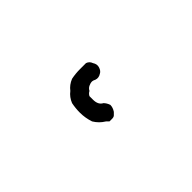

<svg xmlns="http://www.w3.org/2000/svg" viewBox="-26 -89 156 156"><g transform="rotate(45 52.0 -10.5)"><path d="M52 -7Q50 -7 48 -7Q46 -8 45 -10Q43 -11 42 -13Q41 -15 41 -17Q41 -18 42 -20Q43 -23 41 -26Q40 -28 37 -29Q34 -30 31 -28Q28 -27 27 -24Q27 -21 27 -17Q27 -12 28 -7Q30 -2 34 1Q37 5 42 7Q47 8 52 8Q58 8 64 6Q69 3 72 -2Q73 -3 74 -4Q74 -6 74 -7Q74 -9 73 -10Q72 -11 71 -12Q68 -14 65 -14Q62 -13 60 -11Q59 -9 57 -8Q55 -7 52 -7Z"/></g></svg>

Font: FRB American Cursive Dashed Extralight
Style: Italic
Weight: 200
Italic angle: -25°
Version: Version 2.0;Modular Font Editor K font №1